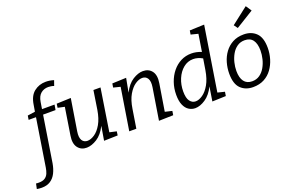

<svg xmlns="http://www.w3.org/2000/svg" viewBox="-228 -1275 3027 1985"><g transform="rotate(-20 1285.5 -282.5)"><path d="M-54 239Q-70 239 -83.5 237.5Q-97 236 -108 234L-96 177Q-91 178 -83 178.5Q-75 179 -65 179Q-21 179 3.5 162Q28 145 39 117.5Q50 90 55 58L138 -467H57L64 -512L147 -524L159 -595Q173 -690 228 -733.5Q283 -777 357 -777Q378 -777 400.5 -773.5Q423 -770 445 -763L425 -706Q409 -712 393 -714.5Q377 -717 362 -717Q315 -717 281 -689Q247 -661 237 -599L225 -524H363L353 -467H216L136 40Q126 98 103.5 143Q81 188 42.5 213.5Q4 239 -54 239Z M526 9Q464 10 429 -35.5Q394 -81 408 -167L455 -466L381 -482L387 -525L544 -531L488 -182Q478 -119 497.5 -87Q517 -55 556 -55Q593 -55 635 -83Q677 -111 711 -170Q745 -229 760 -321L792 -528H870L797 -61L873 -44L867 -1L716 3L742 -152Q699 -67 639.5 -29.5Q580 8 526 9Z M1320 3 1376 -346Q1386 -409 1366.5 -441Q1347 -473 1308 -473Q1271 -473 1229.5 -445Q1188 -417 1153.5 -358Q1119 -299 1105 -207L1072 0H994L1068 -463L992 -482L999 -525L1153 -531L1124 -378Q1167 -463 1226.5 -500Q1286 -537 1338 -537Q1401 -537 1435.5 -492Q1470 -447 1456 -361L1408 -64L1485 -46L1478 -1Z M1719 9Q1681 9 1649 -11.5Q1617 -32 1598 -75.5Q1579 -119 1579 -187Q1579 -259 1601 -322.5Q1623 -386 1662.5 -434.5Q1702 -483 1755 -510Q1808 -537 1871 -537Q1897 -537 1924.5 -531.5Q1952 -526 1981 -514L2011 -703L1932 -723L1939 -766L2099 -772L1987 -65L2064 -46L2057 -1L1907 4L1932 -153Q1891 -70 1831.5 -30.5Q1772 9 1719 9ZM1747 -56Q1783 -56 1825 -85Q1867 -114 1901 -173.5Q1935 -233 1950 -324L1970 -447Q1919 -476 1869 -476Q1808 -476 1760.5 -437Q1713 -398 1686 -334Q1659 -270 1659 -195Q1659 -122 1684 -89Q1709 -56 1747 -56Z M2447 -537Q2531 -537 2583 -486Q2635 -435 2635 -322Q2635 -261 2617.5 -202Q2600 -143 2565.5 -95Q2531 -47 2478.5 -19Q2426 9 2356 9Q2273 9 2221 -41.5Q2169 -92 2169 -206Q2169 -267 2186 -326.5Q2203 -386 2238 -433.5Q2273 -481 2325 -509Q2377 -537 2447 -537ZM2436 -477Q2388 -477 2352.5 -452Q2317 -427 2294 -386.5Q2271 -346 2259.5 -299Q2248 -252 2248 -207Q2248 -132 2278 -91.5Q2308 -51 2367 -51Q2414 -51 2449.5 -75.5Q2485 -100 2508.5 -141Q2532 -182 2543.5 -229.5Q2555 -277 2555 -322Q2555 -397 2525.5 -437Q2496 -477 2436 -477ZM2414 -620 2384 -661 2568 -804 2610 -741Z"/></g></svg>

Font: Bitter
Style: Italic
Weight: 400
Italic angle: -9°
Designer: Sol Matas, and Bitter project Authors
Foundry: Sol Matas
Version: Version 2.001